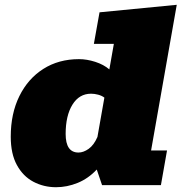

<svg xmlns="http://www.w3.org/2000/svg" viewBox="-20 -782 769 811"><path d="M216.8 8.8Q164.6 8.8 120.8 -14.4Q77.1 -37.6 51.3 -85Q25.4 -132.3 25.4 -204.6Q25.4 -302.2 61.8 -376Q98.1 -449.7 163.1 -491Q228 -532.2 313.5 -532.2Q346.7 -532.2 382.3 -520.8Q418 -509.3 441.9 -488.8L460.9 -596.7H376.5L400.4 -730L726.6 -761.7L618.2 -146.5H685.5L659.7 0H411.1L388.7 -65.9Q353 -27.8 308.1 -9.5Q263.2 8.8 216.8 8.8ZM311.5 -137.7Q332.5 -137.7 354.5 -153.3Q376.5 -168.9 391.6 -203.6L420.9 -369.6Q410.2 -377.9 394.5 -382.1Q378.9 -386.2 364.7 -386.2Q314.5 -386.2 285.9 -339.8Q257.3 -293.5 257.3 -216.3Q257.3 -137.7 311.5 -137.7Z"/></svg>

Font: Bevan
Style: Italic
Weight: 400
Italic angle: -10°
Designer: Vernon Adams
Foundry: Vernon Adams
Version: Version 2.100; ttfautohint (v1.8.3)